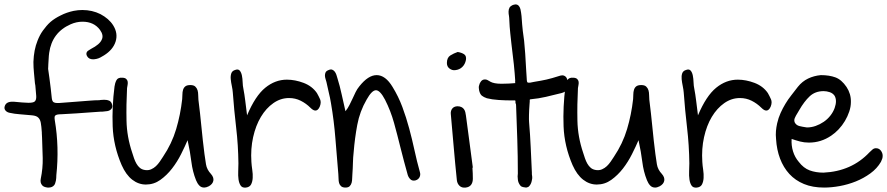

<svg xmlns="http://www.w3.org/2000/svg" viewBox="-20 -847 4006 867"><path d="M390.6 -626Q430.7 -646.5 439.5 -668Q449.2 -687.5 431.6 -711.9Q404.3 -749 352.5 -749Q325.2 -749 298.8 -737.3Q214.8 -700.2 202.1 -608.4Q200.2 -594.7 199.7 -581.5Q199.2 -568.4 198.2 -556.6Q198.2 -550.8 197.8 -545.9Q197.3 -541 197.3 -536.1L203.1 -495.1Q206.1 -471.7 209 -448.7Q211.9 -425.8 213.9 -403.3Q215.8 -389.6 221.7 -385.7Q227.5 -381.8 238.3 -381.8H246.1Q281.2 -384.8 316.9 -387.2Q352.5 -389.6 386.7 -392.6Q397.5 -393.6 407.7 -394Q418 -394.5 428.7 -394.5Q430.7 -395.5 433.6 -395.5Q437.5 -395.5 441.4 -396Q445.3 -396.5 450.2 -396.5Q458 -396.5 462.9 -395.5Q467.8 -394.5 472.7 -392.6Q483.4 -387.7 486.3 -374Q489.3 -361.3 481.4 -353.5Q474.6 -346.7 463.9 -345.2Q453.1 -343.8 442.4 -342.8H434.6Q423.8 -341.8 413.1 -341.3Q402.3 -340.8 391.6 -339.8Q358.4 -336.9 324.7 -335Q291 -333 256.8 -331.1Q235.4 -331.1 229.5 -325.2Q224.6 -321.3 227.5 -303.7Q248 -182.6 234.4 -55.7V-54.7Q234.4 -48.8 233.9 -43Q233.4 -37.1 232.4 -31.2Q229.5 -16.6 224.6 -10.7Q215.8 0 199.2 0H195.3Q177.7 -2 170.9 -9.8Q160.2 -21.5 164.1 -40Q173.8 -86.9 172.9 -132.8Q171.9 -178.7 169.9 -225.6Q169.9 -230.5 169.4 -235.4Q168.9 -240.2 168.9 -245.1V-248V-249Q167 -277.3 164.1 -293Q161.1 -308.6 152.3 -316.4Q144.5 -324.2 125 -326.2Q105.5 -328.1 68.4 -331.1Q43.9 -333 27.3 -336.9Q12.7 -338.9 5.4 -347.2Q-2 -355.5 1 -366.2Q6.8 -387.7 35.2 -387.7H42Q63.5 -385.7 80.1 -384.3Q96.7 -382.8 108.4 -382.8Q129.9 -382.8 136.7 -388.7Q144.5 -395.5 143.6 -413.1Q142.6 -430.7 139.6 -460.9Q138.7 -462.9 138.7 -465.8Q138.7 -468.8 137.7 -471.7Q135.7 -495.1 133.3 -519Q130.9 -543 130.9 -567.4Q132.8 -622.1 149.4 -663.1Q154.3 -675.8 160.2 -687Q166 -698.2 173.8 -709Q181.6 -719.7 189.9 -729.5Q198.2 -739.3 208 -748Q227.5 -764.6 253.9 -777.3Q280.3 -791 312.5 -797.9Q322.3 -799.8 332 -800.8Q341.8 -801.8 351.6 -801.8Q396.5 -801.8 433.6 -783.2Q452.1 -773.4 466.8 -760.7Q481.4 -748 491.2 -732.4Q513.7 -696.3 502 -659.2Q490.2 -622.1 449.2 -596.7Q441.4 -591.8 433.1 -587.4Q424.8 -583 416 -581.1Q411.1 -580.1 407.2 -579.6Q403.3 -579.1 400.4 -579.1Q380.9 -579.1 373 -593.8Q367.2 -604.5 373 -613.3Q376 -617.2 380.4 -619.6Q384.8 -622.1 390.6 -626Z M497.1 -456.1Q499 -471.7 505.9 -484.9Q512.7 -498 534.2 -496.1Q545.9 -495.1 550.8 -489.7Q555.7 -484.4 556.6 -478Q557.6 -471.7 556.2 -463.9Q554.7 -456.1 553.7 -449.2Q549.8 -375 551.3 -302.2Q552.7 -229.5 577.1 -157.2Q581.1 -144.5 585.4 -131.8Q589.8 -119.1 596.2 -107.9Q602.5 -96.7 611.8 -88.9Q621.1 -81.1 635.7 -79.1Q650.4 -77.1 662.6 -82.5Q674.8 -87.9 684.1 -96.7Q693.4 -105.5 701.2 -116.7Q709 -127.9 715.8 -138.7Q755.9 -198.2 775.4 -263.7Q794.9 -329.1 802.7 -399.4Q803.7 -409.2 803.7 -420.4Q803.7 -431.6 806.6 -441.4Q809.6 -451.2 816.9 -457Q824.2 -462.9 839.8 -462.9Q854.5 -462.9 861.8 -456.1Q869.1 -449.2 872.1 -439.5Q875 -429.7 875 -418Q875 -406.2 876 -396.5Q883.8 -335 889.6 -273.9Q895.5 -212.9 903.3 -151.4Q906.2 -128.9 910.2 -105Q914.1 -81.1 932.6 -61.5Q946.3 -45.9 943.4 -30.8Q940.4 -15.6 922.9 -5.9Q911.1 0 902.3 0Q888.7 0 879.9 -9.3Q871.1 -18.6 865.2 -33.2Q849.6 -72.3 844.2 -116.2Q838.9 -160.2 827.1 -213.9Q815.4 -186.5 797.9 -151.4Q780.3 -116.2 756.8 -85.9Q733.4 -55.7 704.1 -34.7Q674.8 -13.7 638.7 -13.7Q605.5 -13.7 577.1 -35.6Q548.8 -57.6 529.3 -101.6Q492.2 -187.5 488.8 -276.4Q485.4 -365.2 497.1 -456.1Z M1042 -531.2Q1055.7 -536.1 1062.5 -528.3Q1069.3 -520.5 1072.3 -506.3Q1075.2 -492.2 1075.7 -475.6Q1076.2 -459 1079.1 -446.3Q1084 -420.9 1087.4 -392.6Q1090.8 -364.3 1095.7 -326.2Q1132.8 -414.1 1177.7 -450.7Q1222.7 -487.3 1275.4 -487.3Q1312.5 -487.3 1351.1 -472.7Q1389.6 -458 1411.1 -426.8Q1418.9 -413.1 1425.3 -398.9Q1431.6 -384.8 1423.8 -365.2Q1416 -347.7 1404.3 -347.7Q1398.4 -347.7 1392.6 -351.6Q1386.7 -355.5 1381.8 -360.4Q1362.3 -379.9 1337.9 -392.1Q1313.5 -404.3 1285.2 -404.3Q1247.1 -404.3 1214.4 -381.3Q1181.6 -358.4 1158.2 -319.3Q1134.8 -280.3 1123 -227.5Q1111.3 -174.8 1115.2 -116.2Q1116.2 -99.6 1119.1 -80.1Q1122.1 -60.5 1121.1 -43.5Q1120.1 -26.4 1113.8 -14.2Q1107.4 -2 1090.8 0Q1074.2 2 1066.9 -8.8Q1059.6 -19.5 1057.1 -36.6Q1054.7 -53.7 1055.7 -73.7Q1056.6 -93.8 1056.6 -109.4Q1055.7 -191.4 1046.4 -270.5Q1037.1 -349.6 1031.2 -429.7Q1030.3 -442.4 1026.9 -458.5Q1023.4 -474.6 1022 -489.3Q1020.5 -503.9 1024.4 -515.6Q1028.3 -527.3 1042 -531.2Z M1462.9 -530.3Q1473.6 -535.2 1480.5 -532.2Q1487.3 -529.3 1491.7 -523.4Q1496.1 -517.6 1499 -509.3Q1502 -501 1503.9 -493.2Q1514.6 -459 1522.5 -422.4Q1530.3 -385.7 1540 -344.7Q1550.8 -358.4 1558.1 -373Q1565.4 -387.7 1572.3 -402.3Q1579.1 -417 1585.9 -431.2Q1592.8 -445.3 1602.5 -457Q1642.6 -507.8 1680.7 -507.8Q1720.7 -507.8 1752.9 -454.1Q1779.3 -411.1 1796.9 -363.8Q1814.5 -316.4 1827.6 -267.6Q1840.8 -218.8 1851.6 -168.9Q1862.3 -119.1 1876 -70.3Q1879.9 -57.6 1874.5 -46.9Q1869.1 -36.1 1855.5 -32.2Q1841.8 -29.3 1833.5 -37.1Q1825.2 -44.9 1821.3 -56.6Q1812.5 -87.9 1804.2 -119.1Q1795.9 -150.4 1788.1 -181.6Q1774.4 -237.3 1759.3 -292Q1744.1 -346.7 1718.8 -396.5Q1696.3 -439.5 1677.7 -439.5Q1659.2 -439.5 1635.7 -397.5Q1604.5 -343.8 1593.3 -283.2Q1582 -222.7 1577.1 -161.1Q1574.2 -135.7 1573.7 -111.3Q1573.2 -86.9 1571.3 -61.5Q1570.3 -52.7 1570.3 -42Q1570.3 -31.2 1567.9 -22Q1565.4 -12.7 1559.1 -6.3Q1552.7 0 1540 0Q1527.3 0 1520.5 -5.9Q1513.7 -11.7 1511.2 -20.5Q1508.8 -29.3 1508.8 -40Q1508.8 -50.8 1507.8 -60.5Q1501 -140.6 1494.6 -220.7Q1488.3 -300.8 1474.6 -380.9Q1470.7 -405.3 1464.8 -428.7Q1459 -452.1 1454.1 -476.6Q1452.1 -484.4 1449.7 -491.7Q1447.3 -499 1447.3 -506.3Q1447.3 -513.7 1450.2 -520Q1453.1 -526.4 1462.9 -530.3Z M2044.9 -367.2Q2055.7 -367.2 2063 -363.8Q2070.3 -360.4 2074.7 -354.5Q2079.1 -348.6 2081.1 -340.8Q2083 -333 2084 -325.2Q2091.8 -266.6 2099.6 -208Q2107.4 -149.4 2115.2 -89.8H2113.3Q2114.3 -77.1 2114.7 -64.9Q2115.2 -52.7 2115.2 -40Q2115.2 -23.4 2107.4 -12.7Q2099.6 -2 2083 0Q2065.4 2 2055.2 -7.8Q2044.9 -17.6 2043 -33.2Q2035.2 -108.4 2028.8 -183.1Q2022.5 -257.8 2015.6 -333Q2014.6 -346.7 2022 -356.4Q2029.3 -366.2 2044.9 -367.2ZM1998 -562.5Q1998 -586.9 2013.7 -596.7Q2029.3 -606.4 2046.9 -612.3Q2064.5 -609.4 2075.7 -602.1Q2086.9 -594.7 2084 -576.2Q2080.1 -556.6 2067.4 -544.4Q2054.7 -532.2 2036.1 -530.3Q2022.5 -528.3 2010.3 -537.1Q1998 -545.9 1998 -562.5Z M2143.6 -461.9Q2145.5 -471.7 2152.3 -480Q2159.2 -488.3 2169.9 -488.3Q2175.8 -488.3 2180.7 -485.8Q2185.5 -483.4 2190.4 -480.5Q2191.4 -479.5 2191.9 -479.5Q2192.4 -479.5 2193.4 -478.5Q2210 -468.8 2244.1 -468.8Q2252.9 -468.8 2261.7 -469.2Q2270.5 -469.7 2278.3 -469.7Q2284.2 -470.7 2293 -470.7Q2301.8 -470.7 2306.6 -471.7Q2306.6 -473.6 2306.2 -476.6Q2305.7 -479.5 2306.6 -481.4Q2304.7 -513.7 2300.3 -556.6Q2295.9 -599.6 2289.1 -651.4Q2287.1 -671.9 2284.2 -696.8Q2281.2 -721.7 2279.3 -766.6Q2278.3 -769.5 2278.3 -775.4Q2276.4 -784.2 2276.4 -794.4Q2276.4 -804.7 2281.2 -813.5Q2284.2 -818.4 2293 -823.2Q2294.9 -824.2 2299.8 -825.7Q2304.7 -827.1 2307.6 -827.1Q2324.2 -827.1 2330.1 -805.7Q2332 -797.9 2333 -790Q2334 -782.2 2335 -774.4Q2337.9 -731.4 2340.8 -707Q2343.8 -682.6 2346.7 -663.1Q2348.6 -644.5 2351.6 -605.5Q2354.5 -566.4 2356.4 -524.4Q2357.4 -516.6 2357.4 -509.3Q2357.4 -502 2358.4 -494.1Q2358.4 -491.2 2358.9 -484.9Q2359.4 -478.5 2361.3 -475.6Q2363.3 -473.6 2367.2 -473.6H2373Q2380.9 -475.6 2392.6 -477.5Q2423.8 -482.4 2447.8 -487.8Q2471.7 -493.2 2504.9 -503.9Q2507.8 -504.9 2511.7 -505.9Q2515.6 -506.8 2519.5 -506.8Q2528.3 -506.8 2536.1 -499Q2543 -489.3 2543.9 -475.6Q2546.9 -460 2541 -446.3Q2536.1 -436.5 2529.8 -432.6Q2523.4 -428.7 2515.6 -426.8Q2476.6 -417 2445.3 -409.7Q2414.1 -402.3 2374 -398.4Q2374 -398.4 2372.1 -396.5Q2372.1 -393.6 2372.1 -388.2Q2372.1 -382.8 2371.1 -375Q2369.1 -349.6 2368.7 -327.6Q2368.2 -305.7 2369.1 -295.9Q2374 -238.3 2376.5 -182.1Q2378.9 -126 2381.8 -67.4V-60.5Q2382.8 -54.7 2383.3 -47.9Q2383.8 -41 2381.8 -33.2Q2378.9 -14.6 2367.2 -3.9Q2359.4 0 2355.5 0Q2352.5 0 2342.8 -2Q2335 -3.9 2332.5 -6.3Q2330.1 -8.8 2329.1 -9.8Q2319.3 -22.5 2318.4 -37.1Q2316.4 -50.8 2318.4 -63.5Q2318.4 -140.6 2315.9 -216.3Q2313.5 -292 2310.5 -369.1Q2310.5 -373 2310.1 -375Q2309.6 -377 2309.6 -377.9Q2307.6 -379.9 2307.6 -383.8V-390.6Q2306.6 -392.6 2306.6 -392.6V-393.6H2304.7H2300.8H2295.9H2285.2Q2262.7 -393.6 2231.9 -395.5Q2201.2 -397.5 2178.7 -403.3Q2164.1 -408.2 2155.8 -415Q2147.5 -421.9 2143.6 -438.5Q2142.6 -444.3 2142.1 -450.2Q2141.6 -456.1 2143.6 -461.9Z M2533.2 -456.1Q2535.2 -471.7 2542 -484.9Q2548.8 -498 2570.3 -496.1Q2582 -495.1 2586.9 -489.7Q2591.8 -484.4 2592.8 -478Q2593.8 -471.7 2592.3 -463.9Q2590.8 -456.1 2589.8 -449.2Q2585.9 -375 2587.4 -302.2Q2588.9 -229.5 2613.3 -157.2Q2617.2 -144.5 2621.6 -131.8Q2626 -119.1 2632.3 -107.9Q2638.7 -96.7 2647.9 -88.9Q2657.2 -81.1 2671.9 -79.1Q2686.5 -77.1 2698.7 -82.5Q2710.9 -87.9 2720.2 -96.7Q2729.5 -105.5 2737.3 -116.7Q2745.1 -127.9 2752 -138.7Q2792 -198.2 2811.5 -263.7Q2831.1 -329.1 2838.9 -399.4Q2839.8 -409.2 2839.8 -420.4Q2839.8 -431.6 2842.8 -441.4Q2845.7 -451.2 2853 -457Q2860.4 -462.9 2876 -462.9Q2890.6 -462.9 2897.9 -456.1Q2905.3 -449.2 2908.2 -439.5Q2911.1 -429.7 2911.1 -418Q2911.1 -406.2 2912.1 -396.5Q2919.9 -335 2925.8 -273.9Q2931.6 -212.9 2939.5 -151.4Q2942.4 -128.9 2946.3 -105Q2950.2 -81.1 2968.8 -61.5Q2982.4 -45.9 2979.5 -30.8Q2976.6 -15.6 2959 -5.9Q2947.3 0 2938.5 0Q2924.8 0 2916 -9.3Q2907.2 -18.6 2901.4 -33.2Q2885.7 -72.3 2880.4 -116.2Q2875 -160.2 2863.3 -213.9Q2851.6 -186.5 2834 -151.4Q2816.4 -116.2 2793 -85.9Q2769.5 -55.7 2740.2 -34.7Q2710.9 -13.7 2674.8 -13.7Q2641.6 -13.7 2613.3 -35.6Q2585 -57.6 2565.4 -101.6Q2528.3 -187.5 2524.9 -276.4Q2521.5 -365.2 2533.2 -456.1Z M3078.1 -531.2Q3091.8 -536.1 3098.6 -528.3Q3105.5 -520.5 3108.4 -506.3Q3111.3 -492.2 3111.8 -475.6Q3112.3 -459 3115.2 -446.3Q3120.1 -420.9 3123.5 -392.6Q3127 -364.3 3131.8 -326.2Q3168.9 -414.1 3213.9 -450.7Q3258.8 -487.3 3311.5 -487.3Q3348.6 -487.3 3387.2 -472.7Q3425.8 -458 3447.3 -426.8Q3455.1 -413.1 3461.4 -398.9Q3467.8 -384.8 3460 -365.2Q3452.1 -347.7 3440.4 -347.7Q3434.6 -347.7 3428.7 -351.6Q3422.9 -355.5 3418 -360.4Q3398.4 -379.9 3374 -392.1Q3349.6 -404.3 3321.3 -404.3Q3283.2 -404.3 3250.5 -381.3Q3217.8 -358.4 3194.3 -319.3Q3170.9 -280.3 3159.2 -227.5Q3147.5 -174.8 3151.4 -116.2Q3152.3 -99.6 3155.3 -80.1Q3158.2 -60.5 3157.2 -43.5Q3156.2 -26.4 3149.9 -14.2Q3143.6 -2 3127 0Q3110.4 2 3103 -8.8Q3095.7 -19.5 3093.3 -36.6Q3090.8 -53.7 3091.8 -73.7Q3092.8 -93.8 3092.8 -109.4Q3091.8 -191.4 3082.5 -270.5Q3073.2 -349.6 3067.4 -429.7Q3066.4 -442.4 3063 -458.5Q3059.6 -474.6 3058.1 -489.3Q3056.6 -503.9 3060.5 -515.6Q3064.5 -527.3 3078.1 -531.2Z M3489.3 -290Q3495.1 -315.4 3504.9 -336.9Q3514.6 -358.4 3526.4 -377.9Q3538.1 -397.5 3552.7 -416Q3567.4 -434.6 3583 -455.1Q3602.5 -479.5 3628.9 -492.2Q3655.3 -504.9 3686.5 -507.8Q3724.6 -507.8 3752.4 -497.6Q3780.3 -487.3 3802.7 -454.1Q3823.2 -422.9 3822.3 -386.7Q3822.3 -365.2 3814.9 -343.3Q3807.6 -321.3 3795.4 -300.8Q3783.2 -280.3 3767.1 -263.2Q3751 -246.1 3733.4 -234.4Q3687.5 -203.1 3632.8 -203.1Q3611.3 -203.1 3592.8 -208Q3574.2 -212.9 3554.7 -219.7Q3552.7 -190.4 3561 -163.6Q3569.3 -136.7 3586.9 -116.2Q3608.4 -87.9 3636.2 -77.6Q3664.1 -67.4 3698.2 -67.4Q3825.2 -73.2 3906.2 -159.2Q3913.1 -166 3919.9 -171.9Q3926.8 -177.7 3935.5 -177.7Q3949.2 -177.7 3957.5 -167Q3965.8 -156.2 3965.8 -143.6Q3965.8 -136.7 3963.9 -130.4Q3961.9 -124 3958 -116.2Q3940.4 -85.9 3910.2 -64Q3879.9 -42 3844.7 -27.8Q3809.6 -13.7 3772 -6.8Q3734.4 0 3701.2 0Q3649.4 0 3610.4 -16.1Q3571.3 -32.2 3544.4 -61.5Q3517.6 -90.8 3502.4 -130.9Q3487.3 -170.9 3484.4 -218.8Q3482.4 -238.3 3483.9 -255.4Q3485.4 -272.5 3489.3 -290ZM3569.3 -293Q3576.2 -281.2 3589.8 -277.8Q3603.5 -274.4 3617.2 -272.5Q3619.1 -272.5 3620.6 -272Q3622.1 -271.5 3624 -271.5Q3643.6 -271.5 3663.1 -278.3Q3682.6 -285.2 3699.7 -296.9Q3716.8 -308.6 3729.5 -324.7Q3742.2 -340.8 3749 -359.4Q3760.7 -392.6 3749 -414.1Q3741.2 -425.8 3727.1 -430.7Q3712.9 -435.5 3699.2 -435.5Q3661.1 -435.5 3636.2 -412.1Q3611.3 -388.7 3588.9 -349.6Q3585 -341.8 3582 -337.9Q3573.2 -324.2 3568.8 -313.5Q3564.5 -302.7 3569.3 -293Z"/></svg>

Font: Scriphy
Style: Regular
Weight: 400
Designer: Ala M. Lockhart
Foundry: Ala M. Lockhart
Version: Version 1.0 2021